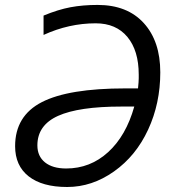

<svg xmlns="http://www.w3.org/2000/svg" viewBox="-20 -745 701 775"><path d="M247.1 -64.9Q344.2 -64.9 416.5 -130.9Q488.8 -196.8 522 -314.9H470.2Q297.9 -314.9 214.4 -277.3Q130.9 -239.7 130.9 -158.2Q130.9 -114.3 161.6 -89.6Q192.4 -64.9 247.1 -64.9ZM366.2 -650.9Q258.3 -650.9 155.8 -604V-682.1Q214.8 -706.5 264.6 -715.8Q314.5 -725.1 374 -725.1Q493.7 -725.1 560.3 -651.9Q627 -578.6 627 -453.1Q627 -327.6 577.9 -221.7Q528.8 -115.7 440.2 -53Q351.6 9.8 251 9.8Q150.4 9.8 95.7 -33.2Q41 -76.2 41 -154.8Q41 -277.3 148.9 -332.8Q256.8 -388.2 485.8 -388.2H537.1Q540 -416 540 -429.2V-443.8Q540 -540.5 494.4 -595.7Q448.7 -650.9 366.2 -650.9Z"/></svg>

Font: OpenSans-Italic
Style: Italic
Weight: 400
Italic angle: -12°
Foundry: Ascender Corporation
Version: Version 1.10